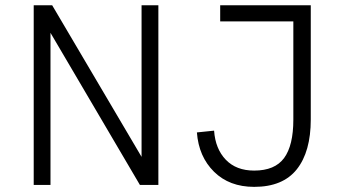

<svg xmlns="http://www.w3.org/2000/svg" viewBox="-20 -710 1309 737"><path d="M523.4 -107.9V-689.9H587.9V0H517.1L173.8 -584V0H109.4V-689.9H180.2ZM825.2 -689.9H1172.9V-251.5Q1172.9 -127.9 1119.4 -60.3Q1065.9 7.3 955.6 7.3Q860.4 7.3 801.5 -50.8Q742.7 -108.9 735.8 -201.7L801.8 -208.5Q806.6 -138.7 846.7 -96.9Q886.7 -55.2 955.6 -55.2Q1035.2 -55.2 1070.6 -103.5Q1106 -151.9 1106 -250.5V-627.9H825.2Z"/></svg>

Font: HK Grotesk Legacy
Style: Regular
Weight: 400
Designer: Alfredo Marco Pradil
Foundry: Hanken Design Co.
Version: Version 2.022;PS 002.022;hotconv 1.0.88;makeotf.lib2.5.64775